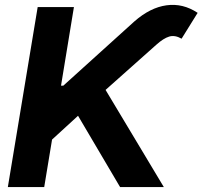

<svg xmlns="http://www.w3.org/2000/svg" viewBox="-20 -756 819 776"><path d="M11.7 0 132.3 -727.5H278.8L226.6 -409.7H235.8L522.5 -668.9Q586.9 -725.6 653.1 -734.6Q719.2 -743.7 778.8 -704.1L713.9 -599.6Q687 -615.2 663.8 -608.2Q640.6 -601.1 611.8 -575.2L406.7 -392.6L642.1 0H465.3L295.4 -288.1L190.4 -191.9L158.7 0Z"/></svg>

Font: Inter Display
Style: Bold Italic
Weight: 700
Italic angle: -9.39999°
Designer: Rasmus Andersson
Foundry: rsms
Version: Version 4.000;git-a52131595